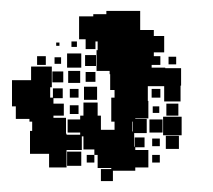

<svg xmlns="http://www.w3.org/2000/svg" viewBox="-20 -751 390 352"><path d="M187 -419H165V-441H184V-443H159V-467H153V-453H139V-467H153V-477H133V-501H130V-476H102V-504H127V-508H104V-532H127V-539H133V-563H159V-539H165V-513H190V-528H184V-572H190V-586H182V-615H181V-621H157V-659H159V-675H155V-661H137V-679H151H125V-721H151V-725H175V-731H237V-696H262V-685H281V-655H262V-648H274V-632H258V-627H283V-626H312V-594H311V-565H281V-593H251V-566H252V-534H228V-533H249V-507H226V-482H227V-499H245V-481H228V-476H252V-444H228V-438H187ZM121 -665H111V-675H121ZM89 -667H83V-673H89ZM129 -627H103V-653H129ZM156 -630H136V-650H156ZM64 -632H48V-648H64ZM303 -633H289V-647H303ZM92 -634H80V-646H92ZM102 -444H70V-469H35V-511H39V-528H34V-533H9V-556H2V-604H37V-629H75V-591H72V-572H77V-589H95V-571H78V-561H97V-539H78V-535H101V-506H102V-474ZM127 -599H105V-621H127ZM96 -600H76V-620H96ZM155 -601H137V-619H155ZM230 -595H249H230ZM158 -568H134V-592H158ZM124 -572H108V-588H124ZM274 -572H258V-588H274ZM307 -539H285V-561H307ZM124 -542H108V-558H124ZM272 -544H260V-556H272ZM313 -503H279V-537H313ZM278 -508H254V-532H278ZM223 -510V-528H222V-510ZM308 -478H284V-502H308ZM273 -483H259V-497H273ZM129 -447H103V-473H129ZM273 -453H259V-467H273Z"/></svg>

Font: Rubik Storm
Style: Regular
Weight: 400
Designer: Hubert and Fischer, NaN
Foundry: Hubert and Fischer, NaN
Version: Version 2.201